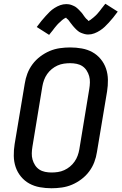

<svg xmlns="http://www.w3.org/2000/svg" viewBox="-20 -996 648 1024"><path d="M255 8Q223 8 192.5 2.5Q162 -3 136.5 -17Q111 -31 92 -54Q73 -77 63.5 -105Q54 -133 53.5 -164.5Q53 -196 58 -227L112 -550Q116 -577 126 -603.5Q136 -630 153.5 -653.5Q171 -677 195 -695Q219 -713 245 -724Q271 -735 299 -739Q327 -743 354 -743Q386 -743 416.5 -737.5Q447 -732 472.5 -718Q498 -704 517 -681Q536 -658 545.5 -630Q555 -602 555.5 -570.5Q556 -539 551 -508L497 -185Q493 -158 483 -131.5Q473 -105 455.5 -81.5Q438 -58 414 -40Q390 -22 364 -11Q338 0 310 4Q282 8 255 8ZM255 -76Q271 -76 288.5 -78.5Q306 -81 322.5 -88.5Q339 -96 353 -107.5Q367 -119 377.5 -134Q388 -149 394 -165.5Q400 -182 403 -199L456 -521Q459 -539 459.5 -556.5Q460 -574 455.5 -590Q451 -606 442 -620Q433 -634 419.5 -643Q406 -652 389 -655.5Q372 -659 354 -659Q338 -659 320.5 -656.5Q303 -654 286.5 -646.5Q270 -639 256 -627.5Q242 -616 231.5 -601Q221 -586 215 -569.5Q209 -553 206 -536L153 -214Q150 -196 149.5 -178.5Q149 -161 153.5 -145Q158 -129 167 -115Q176 -101 189.5 -92Q203 -83 220 -79.5Q237 -76 255 -76ZM242 -810 176 -852Q189 -870 201 -884.5Q213 -899 224 -911Q235 -923 245.5 -933.5Q256 -944 271 -953.5Q286 -963 301.5 -968.5Q317 -974 333 -974Q338 -974 343 -973.5Q348 -973 353 -972Q358 -971 362.5 -969Q367 -967 372 -965Q377 -963 381 -960.5Q385 -958 388.5 -955Q392 -952 396 -948.5Q400 -945 403 -941.5Q406 -938 409.5 -934.5Q413 -931 416 -927.5Q419 -924 421 -921Q423 -918 426.5 -913Q430 -908 433.5 -903.5Q437 -899 440 -896Q443 -893 447 -890Q451 -887 450 -884Q451 -884 455.5 -886Q460 -888 463 -890.5Q466 -893 470.5 -896.5Q475 -900 477 -901.5Q479 -903 481 -905Q483 -907 485.5 -909Q488 -911 490.5 -913.5Q493 -916 495.5 -918.5Q498 -921 500.5 -924Q503 -927 505.5 -930Q508 -933 511 -936.5Q514 -940 516.5 -943.5Q519 -947 522 -951Q525 -955 528.5 -959Q532 -963 535 -967.5Q538 -972 542 -976L608 -934Q595 -916 583 -901.5Q571 -887 560 -875Q549 -863 538.5 -853Q528 -843 513.5 -833.5Q499 -824 483 -818Q467 -812 451 -812Q446 -812 441 -812.5Q436 -813 431 -814.5Q426 -816 421.5 -817.5Q417 -819 412 -821Q407 -823 403 -825.5Q399 -828 395.5 -831Q392 -834 388 -837.5Q384 -841 381 -844.5Q378 -848 374.5 -851.5Q371 -855 368 -859Q365 -863 363 -865.5Q361 -868 357 -873Q353 -878 350 -882.5Q347 -887 344 -890.5Q341 -894 337 -896.5Q333 -899 333 -902Q332 -902 328 -900Q324 -898 321 -896Q318 -894 313.5 -890.5Q309 -887 307 -885Q305 -883 303 -881Q301 -879 298.5 -877Q296 -875 293.5 -872.5Q291 -870 288.5 -867.5Q286 -865 283.5 -862Q281 -859 278.5 -856Q276 -853 273 -849.5Q270 -846 267.5 -842.5Q265 -839 262 -835Q259 -831 255.5 -827Q252 -823 249 -819Q246 -815 242 -810Z"/></svg>

Font: Iosevka Aile Medium Oblique
Style: Regular
Weight: 500
Italic angle: -9°
Designer: Belleve Invis
Foundry: Belleve Invis
Version: Version 31.1.0; ttfautohint (v1.8.4)